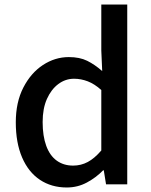

<svg xmlns="http://www.w3.org/2000/svg" viewBox="-20 -817 670 851"><path d="M276 14Q208 14 157 -20Q106 -54 78 -119Q50 -184 50 -275Q50 -364 83.5 -429Q117 -494 170.5 -529Q224 -564 285 -564Q333 -564 366.5 -547.5Q400 -531 433 -502L429 -593V-797H544V0H450L440 -62H437Q406 -30 365 -8Q324 14 276 14ZM304 -83Q339 -83 369 -99Q399 -115 429 -150V-418Q399 -445 369 -456.5Q339 -468 308 -468Q270 -468 238.5 -444.5Q207 -421 188 -378.5Q169 -336 169 -276Q169 -214 185 -170.5Q201 -127 231.5 -105Q262 -83 304 -83Z"/></svg>

Font: Noto Sans KR Medium
Style: Regular
Weight: 500
Designer: Ryoko NISHIZUKA  (kana, bopomofo & ideographs); Paul D. Hunt (Latin, Greek & Cyrillic); Sandoll Communications , Soo-you
Foundry: Adobe
Version: Version 2.004-H2;hotconv 1.0.118;makeotfexe 2.5.65603